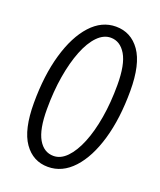

<svg xmlns="http://www.w3.org/2000/svg" viewBox="-133 -791 736 881"><g transform="rotate(20 235.0 -350.0)"><path d="M206 6Q133 6 89.5 -56Q46 -118 46 -248Q46 -383 76 -486.5Q106 -590 159 -648Q212 -706 281 -706Q355 -706 399 -643.5Q443 -581 443 -451Q443 -316 413 -213Q383 -110 329.5 -52Q276 6 206 6ZM213 -50Q248 -50 278 -81Q308 -112 330.5 -167Q353 -222 365.5 -296Q378 -370 378 -456Q378 -556 350 -603Q322 -650 276 -650Q241 -650 211 -619Q181 -588 159 -532.5Q137 -477 124.5 -403Q112 -329 112 -242Q112 -143 139 -96.5Q166 -50 213 -50Z"/></g></svg>

Font: Asap Condensed Condensed Light
Style: Italic
Weight: 300
Width: 3
Italic angle: -6°
Designer: Pablo Cosgaya
Foundry: Omnibus-Type
Version: Version 3.001; ttfautohint (v1.8.4.7-5d5b)